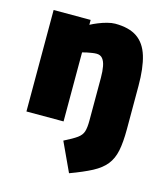

<svg xmlns="http://www.w3.org/2000/svg" viewBox="-112 -600 789 918"><g transform="rotate(15 283.0 -141.0)"><path d="M315.8 232.5 249.1 88.9Q292.4 67.2 312.4 52.7Q332.5 38.2 338.7 18.8Q344.9 -0.5 344.9 -36.5V-248.3Q344.9 -280.2 340.4 -303.9Q336 -327.6 325.3 -340.6Q314.6 -353.6 295.4 -353.6Q286.2 -353.6 273.7 -351.7Q261.3 -349.8 248.6 -347.2Q236 -344.6 226.5 -341.7V0H42.7V-502.3H226V-478.1Q241.8 -486.7 262.8 -495.2Q283.8 -503.8 305.6 -509.5Q327.5 -515.3 344.5 -515.3Q413.3 -515.3 453.6 -487.6Q493.9 -460 511.3 -402.6Q528.6 -345.3 528.6 -256.6V-42.6Q528.6 22.1 520 64.4Q511.3 106.7 488.4 135.3Q465.6 163.9 423.7 186.1Q381.7 208.2 315.8 232.5Z"/></g></svg>

Font: Titillium Web SemiBold
Style: Regular
Weight: 600
Designer: Mohamed Gaber, Accademia di Belle Arti di Urbino
Foundry: Kief Type Foundry, Accademia di Belle Arti di Urbino
Version: Version 3.000; ttfautohint (v1.8.4)